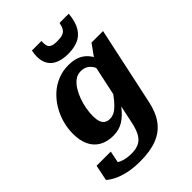

<svg xmlns="http://www.w3.org/2000/svg" viewBox="-319 -915 1283 1283"><g transform="rotate(-45 322.5 -273.0)"><path d="M367 17 461 -425 468 -427 554 -547H663L545 4Q528 87 488.5 140.5Q449 194 384 219.5Q319 245 224 245Q160 245 110.5 234Q61 223 26.5 205.5Q-8 188 -27 170L-4 59H130L104 188Q91 185 83 175Q75 165 71.5 152Q68 139 69 127Q70 115 75 109Q87 123 105 136.5Q123 150 151.5 158.5Q180 167 221 167Q264 167 292.5 152Q321 137 338.5 104Q356 71 367 17ZM526 -368 476 -344Q469 -380 456 -406.5Q443 -433 421.5 -448Q400 -463 367 -463Q337 -463 313 -445.5Q289 -428 270.5 -399Q252 -370 239 -334.5Q226 -299 219.5 -262.5Q213 -226 213 -194Q213 -162 220 -141Q227 -120 242.5 -109.5Q258 -99 281 -99Q309 -99 333.5 -115.5Q358 -132 385.5 -165Q413 -198 446 -247L463 -212Q425 -147 389 -100Q353 -53 312 -28Q271 -3 218 -3Q159 -3 118 -27Q77 -51 56 -95.5Q35 -140 35 -203Q35 -254 48.5 -303.5Q62 -353 88.5 -398Q115 -443 152 -477Q189 -511 236 -530.5Q283 -550 338 -550Q385 -550 418.5 -536.5Q452 -523 474.5 -498Q497 -473 509.5 -440Q522 -407 526 -368ZM391 -603Q445 -603 485.5 -620Q526 -637 551 -678Q576 -719 583 -791H496Q490 -761 479.5 -744.5Q469 -728 450 -721.5Q431 -715 398 -715Q366 -715 349 -723Q332 -731 327.5 -748Q323 -765 325 -791H235Q232 -778 230.5 -765Q229 -752 229 -739Q229 -695 247.5 -664.5Q266 -634 302.5 -618.5Q339 -603 391 -603Z"/></g></svg>

Font: Roboto Serif
Style: Bold Italic
Weight: 700
Italic angle: -10°
Designer: Greg Gazdowicz
Foundry: Commercial Type
Version: Version 1.008